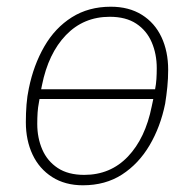

<svg xmlns="http://www.w3.org/2000/svg" viewBox="-20 -540 578 572"><path d="M227 12Q174 12 135.5 -12.5Q97 -37 77 -79.5Q57 -122 57 -176Q57 -203 59 -228.5Q61 -254 66 -277Q80 -346 112 -401.5Q144 -457 194 -488.5Q244 -520 310 -520Q364 -520 402.5 -496Q441 -472 461 -429.5Q481 -387 481 -332Q481 -306 478.5 -281Q476 -256 472 -231Q458 -162 425.5 -107Q393 -52 343.5 -20Q294 12 227 12ZM231 -19Q309 -19 361 -73.5Q413 -128 432 -223L439 -256L454 -245H83L99 -252L96 -235Q93 -220 92 -204.5Q91 -189 91 -171Q91 -129 106 -94.5Q121 -60 152 -39.5Q183 -19 231 -19ZM307 -490Q229 -490 176.5 -435.5Q124 -381 105 -286L100 -261L87 -274H457L439 -260L442 -274Q445 -289 446 -304.5Q447 -320 447 -337Q447 -379 432 -414Q417 -449 386 -469.5Q355 -490 307 -490Z"/></svg>

Font: IBM Plex Sans ExtraLight
Style: Italic
Weight: 250
Italic angle: -11.31°
Designer: Mike Abbink, Paul van der Laan, Pieter van Rosmalen
Foundry: Bold Monday
Version: Version 3.201